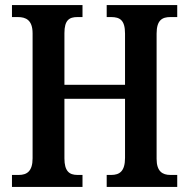

<svg xmlns="http://www.w3.org/2000/svg" viewBox="-20 -734 742 754"><path d="M27 0H304V-47H284C252 -47 233 -62 233 -112V-346H471V-114C471 -62 450 -47 417 -47H399V0H676V-47H649C618 -47 595 -61 595 -110V-602C595 -655 617 -667 649 -667H676V-714H399V-667H416C451 -667 471 -655 471 -602V-401H233V-604C233 -655 252 -667 284 -667H304V-714H27V-667H50C82 -667 108 -655 108 -603V-112C108 -62 86 -47 54 -47H27Z"/></svg>

Font: Noto Serif Ethiopic Condensed SemiBold
Style: Regular
Weight: 600
Width: 3
Designer: Monotype Design Team
Foundry: Monotype Imaging Inc.
Version: Version 2.102